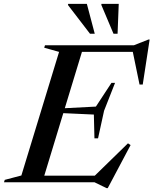

<svg xmlns="http://www.w3.org/2000/svg" viewBox="-58 -938 790 988"><path d="M246 -671 169.5 -692.5 173.5 -705H374L159.5 0H-37.5L-33.5 -12.5L52 -35ZM623 -682.5 676.5 -671H289.5L301 -705H631L705.5 -734.5H712L676.5 -503H660ZM490 30 428.5 0H85.5L97.5 -34H499.5L419.5 -24L600.5 -200.5L614 -191.5L496.5 30ZM446.5 -226H428L425 -348.5L207 -358.5L214 -378L435.5 -389.5L515.5 -511.5H534L477.5 -368ZM429.5 -764.5H405L291.5 -912.5L293 -918H389ZM547 -764.5H526L463.5 -912.5L464 -918H553Z"/></svg>

Font: Newsreader 60pt Medium
Style: Italic
Weight: 500
Italic angle: -17°
Designer: Hugues Gentile
Foundry: Production Type
Version: Version 1.003